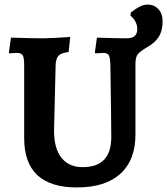

<svg xmlns="http://www.w3.org/2000/svg" viewBox="-20 -810 733 842"><path d="M86 -204V-524Q86 -557 79.5 -567.5Q73 -578 53 -578L21 -576L19 -580L28 -645Q116 -642 169 -642Q209 -642 288 -648L281 -582Q249 -578 237.5 -566.5Q226 -555 224 -528L217 -236Q217 -159 249.5 -118Q282 -77 343 -77Q468 -77 468 -209Q468 -272 464 -524Q463 -558 457 -568Q451 -578 432 -578L398 -576L396 -580L405 -645Q488 -642 534 -642Q559 -642 570.5 -652Q582 -662 582 -684Q582 -699 574 -715Q566 -731 552 -741L554 -755Q597 -790 626 -790Q656 -790 674.5 -770Q693 -750 693 -717Q693 -676 677.5 -650.5Q662 -625 632 -607Q597 -587 585.5 -573.5Q574 -560 574 -531V-220Q574 -108 508 -48Q442 12 317 12Q86 12 86 -204Z"/></svg>

Font: Alegreya
Style: Bold
Weight: 700
Designer: Juan Pablo del Peral
Foundry: Huerta Tipografica
Version: Version 2.008; ttfautohint (v1.8)